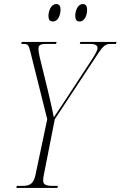

<svg xmlns="http://www.w3.org/2000/svg" viewBox="-20 -919 590 939"><path d="M370 -814C394 -814 406 -845 406 -870C406 -893 398 -899 384 -899C359 -899 348 -863 348 -843C348 -819 357 -814 370 -814ZM239 -814C264 -814 276 -845 276 -872C276 -893 268 -899 254 -899C229 -899 217 -863 217 -843C217 -819 226 -814 239 -814ZM60 0H261L263 -10H234C205 -10 191 -18 191 -35C191 -46 192 -52 195 -67L248 -336L455 -650C487 -699 497 -704 523 -704H547L550 -714H373L370 -704H421C447 -704 457 -697 457 -684C457 -673 446 -654 432 -632L309 -444C281 -400 259 -370 243 -345C237 -380 221 -446 212 -485L175 -636C170 -657 168 -670 168 -681C168 -699 180 -704 202 -704H254L257 -714H86L84 -704H94C117 -704 120 -700 129 -664L211 -336L154 -66C145 -22 128 -10 91 -10H62Z"/></svg>

Font: Noto Serif Display ExtraCondensed ExtraLight
Style: Italic
Weight: 200
Width: 2
Italic angle: -12°
Designer: Monotype Design Team
Foundry: Monotype Imaging Inc.
Version: Version 2.009